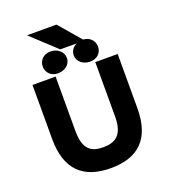

<svg xmlns="http://www.w3.org/2000/svg" viewBox="-170 -1084 1075 1218"><g transform="rotate(-20 367.5 -475.0)"><path d="M344 -741C344 -782 307 -815 258 -815C213 -815 181 -783 181 -741C181 -699 213 -668 258 -668C307 -668 344 -699 344 -741ZM554 -741C554 -781 524 -813 480 -815L354 -962H155L323 -806H434C407 -794 390 -769 390 -741C390 -699 427 -668 476 -668C523 -668 554 -699 554 -741ZM368 12C551 12 655 -79 655 -289V-654H504V-286C504 -160 447 -129 368 -129C290 -129 236 -159 236 -286V-654H80V-289C80 -79 186 12 368 12Z"/></g></svg>

Font: Falling Sky
Style: ExBd
Weight: 400
Designer: Paul D. Hunt
Foundry: Adobe Systems Incorporated
Version: Version 1.02